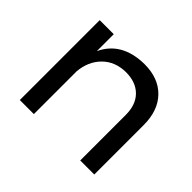

<svg xmlns="http://www.w3.org/2000/svg" viewBox="-120 -715 899 899"><g transform="rotate(45 329.5 -266.0)"><path d="M584 -327V0H491V-302Q491 -369 453.5 -406.5Q416 -444 350 -444Q279 -443 234.5 -398.5Q190 -354 184 -283V0H91V-529H184V-417Q237 -530 385 -532Q478 -532 531 -477.5Q584 -423 584 -327Z"/></g></svg>

Font: Gontserrat
Style: Regular
Weight: 400
Designer: Julieta Ulanovsky
Foundry: Julieta Ulanovsky
Version: Version 6.001